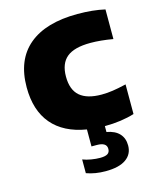

<svg xmlns="http://www.w3.org/2000/svg" viewBox="-117 -639 771 945"><g transform="rotate(-15 268.5 -166.0)"><path d="M234.5 -274Q234.5 -207 271.2 -175.2Q308 -143.5 382 -143.5Q410 -143.5 438.8 -147.8Q467.5 -152 508 -161.5V-10.5Q476.5 -0.5 437.5 5Q398.5 10.5 356.5 10.5V40.5Q399 48 420.8 71.5Q442.5 95 442.5 132Q442.5 176.5 407.2 201.2Q372 226 303.5 226Q250 226 206 210V140Q225 147.5 249.2 151.5Q273.5 155.5 294 155.5Q319.5 155.5 331.8 148Q344 140.5 344 123Q344 106 331.2 98Q318.5 90 294 90H267V3.5Q152.5 -15.5 93.2 -85.5Q34 -155.5 34 -273Q34 -412.5 120.2 -485Q206.5 -557.5 369 -557.5Q447 -557.5 508 -543.5V-392.5Q444.5 -403.5 393.5 -403.5Q310.5 -403.5 272.5 -372Q234.5 -340.5 234.5 -274Z"/></g></svg>

Font: Encode Sans Semi Expanded ExBd
Style: Regular
Weight: 800
Width: 6
Designer: Multiple Designers
Foundry: Impallari Type
Version: Version 2.000